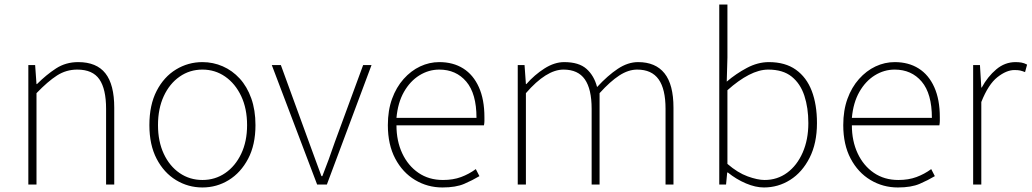

<svg xmlns="http://www.w3.org/2000/svg" viewBox="-20 -814 4551 847"><path d="M105 0V-527H135L141 -443H143Q184 -484 227 -512Q270 -540 325 -540Q406 -540 445 -490.5Q484 -441 484 -339V0H448V-334Q448 -421 418.5 -464Q389 -507 321 -507Q272 -507 231.5 -481Q191 -455 141 -403V0Z M873 13Q810 13 756.5 -19.5Q703 -52 671 -113.5Q639 -175 639 -262Q639 -351 671 -413Q703 -475 756.5 -507.5Q810 -540 873 -540Q920 -540 962.5 -521.5Q1005 -503 1037.5 -467.5Q1070 -432 1088.5 -380Q1107 -328 1107 -262Q1107 -175 1074.5 -113.5Q1042 -52 989 -19.5Q936 13 873 13ZM873 -20Q929 -20 973.5 -50.5Q1018 -81 1044 -135.5Q1070 -190 1070 -262Q1070 -335 1044 -390Q1018 -445 973.5 -476Q929 -507 873 -507Q817 -507 772.5 -476Q728 -445 702.5 -390Q677 -335 677 -262Q677 -190 702.5 -135.5Q728 -81 772.5 -50.5Q817 -20 873 -20Z M1379 0 1179 -527H1219L1343 -187Q1357 -149 1371 -110.5Q1385 -72 1398 -37H1402Q1416 -72 1430 -110.5Q1444 -149 1457 -187L1582 -527H1619L1422 0Z M1932 13Q1866 13 1811 -20Q1756 -53 1723.5 -114.5Q1691 -176 1691 -262Q1691 -327 1709.5 -378Q1728 -429 1760.5 -465.5Q1793 -502 1833.5 -521Q1874 -540 1918 -540Q1979 -540 2023.5 -512Q2068 -484 2092.5 -429.5Q2117 -375 2117 -297Q2117 -289 2117 -280.5Q2117 -272 2115 -261H1729Q1729 -192 1754.5 -137.5Q1780 -83 1826 -51.5Q1872 -20 1934 -20Q1979 -20 2014 -33Q2049 -46 2079 -68L2095 -37Q2065 -19 2028 -3Q1991 13 1932 13ZM1729 -294H2082Q2082 -401 2037 -454Q1992 -507 1918 -507Q1871 -507 1830 -481.5Q1789 -456 1762 -408.5Q1735 -361 1729 -294Z M2264 0V-527H2294L2300 -443H2302Q2338 -484 2382 -512Q2426 -540 2469 -540Q2534 -540 2567.5 -510Q2601 -480 2614 -430Q2661 -481 2705.5 -510.5Q2750 -540 2795 -540Q2872 -540 2911.5 -490.5Q2951 -441 2951 -339V0H2916V-334Q2916 -421 2885.5 -464Q2855 -507 2791 -507Q2752 -507 2712 -481Q2672 -455 2625 -403V0H2590V-334Q2590 -421 2560 -464Q2530 -507 2466 -507Q2428 -507 2386.5 -481Q2345 -455 2300 -403V0Z M3350 13Q3313 13 3270.5 -5Q3228 -23 3191 -53H3188L3183 0H3153V-794H3189V-560L3186 -454Q3227 -489 3275 -514.5Q3323 -540 3372 -540Q3444 -540 3491 -506.5Q3538 -473 3561 -413Q3584 -353 3584 -271Q3584 -182 3551.5 -118Q3519 -54 3466 -20.5Q3413 13 3350 13ZM3353 -20Q3409 -20 3452.5 -52Q3496 -84 3521 -141Q3546 -198 3546 -271Q3546 -338 3528.5 -391.5Q3511 -445 3472.5 -476Q3434 -507 3369 -507Q3329 -507 3283.5 -483.5Q3238 -460 3189 -416V-91Q3234 -52 3278 -36Q3322 -20 3353 -20Z M3941 13Q3875 13 3820 -20Q3765 -53 3732.5 -114.5Q3700 -176 3700 -262Q3700 -327 3718.5 -378Q3737 -429 3769.5 -465.5Q3802 -502 3842.5 -521Q3883 -540 3927 -540Q3988 -540 4032.5 -512Q4077 -484 4101.5 -429.5Q4126 -375 4126 -297Q4126 -289 4126 -280.5Q4126 -272 4124 -261H3738Q3738 -192 3763.5 -137.5Q3789 -83 3835 -51.5Q3881 -20 3943 -20Q3988 -20 4023 -33Q4058 -46 4088 -68L4104 -37Q4074 -19 4037 -3Q4000 13 3941 13ZM3738 -294H4091Q4091 -401 4046 -454Q4001 -507 3927 -507Q3880 -507 3839 -481.5Q3798 -456 3771 -408.5Q3744 -361 3738 -294Z M4273 0V-527H4303L4309 -428H4311Q4337 -476 4375 -508Q4413 -540 4460 -540Q4474 -540 4486 -538Q4498 -536 4511 -529L4502 -496Q4489 -501 4480 -503Q4471 -505 4455 -505Q4420 -505 4380 -473.5Q4340 -442 4309 -364V0Z"/></svg>

Font: Noto Sans TC
Style: Regular
Weight: 100
Designer: Ryoko NISHIZUKA 西塚涼子 (kana, bopomofo & ideographs); Paul D. Hunt (Latin, Greek & Cyrillic); Sandoll Communications 산돌커뮤니
Foundry: Adobe
Version: Version 2.004;hotconv 1.0.118;makeotfexe 2.5.65603